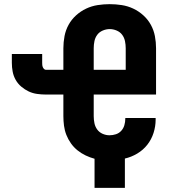

<svg xmlns="http://www.w3.org/2000/svg" viewBox="-20 -763 840 924"><path d="M435 141V1Q413 -5 392 -15Q371 -25 353 -39.5Q335 -54 321.5 -73Q308 -92 299.5 -113.5Q291 -135 288 -158Q285 -181 285 -204V-308H201Q180 -308 158.5 -311Q137 -314 118 -323Q99 -332 82.5 -346Q66 -360 55.5 -378.5Q45 -397 41 -418Q37 -439 37 -461V-503H183V-461Q183 -455 183.5 -450Q184 -445 186 -440Q188 -435 192 -431Q196 -427 201 -427H285V-531Q285 -560 290.5 -589Q296 -618 310 -643.5Q324 -669 346 -689Q368 -709 394.5 -721.5Q421 -734 450 -738.5Q479 -743 508 -743Q537 -743 566 -738.5Q595 -734 621.5 -721.5Q648 -709 670 -689Q692 -669 706 -643.5Q720 -618 725.5 -589Q731 -560 731 -531V-308H431V-204Q431 -187 434.5 -170Q438 -153 448 -139.5Q458 -126 474 -119Q490 -112 507 -112Q523 -112 538 -117Q553 -122 563.5 -133.5Q574 -145 578.5 -160.5Q583 -176 583 -192V-195H729V-187Q729 -155 719 -123.5Q709 -92 689 -66.5Q669 -41 640.5 -24Q612 -7 581 0V141ZM585 -427V-531Q585 -548 581.5 -565Q578 -582 568 -595.5Q558 -609 541.5 -616Q525 -623 508 -623Q491 -623 474.5 -616Q458 -609 448 -595.5Q438 -582 434.5 -565Q431 -548 431 -531V-427Z"/></svg>

Font: Iosevka Aile Heavy
Style: Regular
Weight: 900
Designer: Belleve Invis
Foundry: Belleve Invis
Version: Version 31.1.0; ttfautohint (v1.8.4)